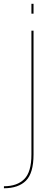

<svg xmlns="http://www.w3.org/2000/svg" viewBox="-84 -753 288 1002"><path d="M-63.5 229.5Q12 229.5 51.5 189.8Q91 150 91 53.5V-593H80V53.5Q80 144 42.8 181.5Q5.5 219 -63.5 219ZM80 -733V-681.5H91V-733Z"/></svg>

Font: Anybody UltraCondensed Thin Thin
Style: Regular
Weight: 250
Version: Version 1.111